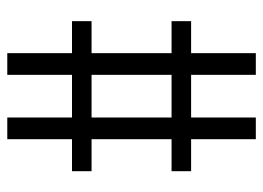

<svg xmlns="http://www.w3.org/2000/svg" viewBox="-120 -638 739 540"><g transform="rotate(-90 250.0 -367.5)"><path d="M129 -18V-200H39V-255H129V-480H39V-535H129V-717H190V-535H310V-717H371V-535H461V-480H371V-255H461V-200H371V-18H310V-200H190V-18ZM190 -255H310V-480H190Z"/></g></svg>

Font: Iosevka Curly Light
Style: Regular
Weight: 300
Monospace: yes
Designer: Belleve Invis
Foundry: Belleve Invis
Version: Version 22.1.2; ttfautohint (v1.8.4)